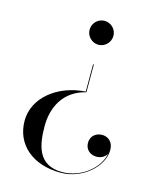

<svg xmlns="http://www.w3.org/2000/svg" viewBox="-115 -613 780 935"><g transform="rotate(15 275.0 -145.0)"><path d="M356 -470C356 -503 329 -530 296 -530C263 -530 236 -503 236 -470C236 -437 263 -409.5 296 -409.5C329 -409.5 356 -437 356 -470ZM300 -171V-311H296V-173.5C155 -164.5 45 -75 45 40C45 160 138 240 279 240C391.5 240 485 153 485 71C485 30 458.5 9.5 428 9.5C403 9.5 371 25 371 65C371 100 398.5 119.5 428 119.5C449.5 119.5 470.5 109 479.5 90.5C466.5 164 383 235 285.5 235C162 235 146 134 146 40C146 -53 188 -144.5 300 -171Z"/></g></svg>

Font: Bodoni* 48pt
Style: Regular
Weight: 400
Version: Version 2.3